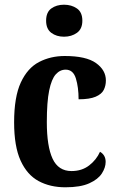

<svg xmlns="http://www.w3.org/2000/svg" viewBox="-20 -786 502 816"><path d="M258 10Q193 10 144 -16.5Q95 -43 67.5 -103.5Q40 -164 40 -266Q40 -374 68.5 -435.5Q97 -497 146 -522.5Q195 -548 255 -548Q346 -548 388 -518Q430 -488 430 -444Q430 -422 421 -404Q412 -386 386.5 -375Q361 -364 314 -364Q314 -415 302.5 -452.5Q291 -490 259 -490Q235 -490 217 -470Q199 -450 189 -401.5Q179 -353 179 -267Q179 -164 203.5 -111.5Q228 -59 284 -59Q328 -59 359 -83Q390 -107 405 -141Q429 -127 429 -98Q429 -74 413 -49Q397 -24 359.5 -7Q322 10 258 10ZM252 -630Q220 -630 198 -646.5Q176 -663 176 -698Q176 -734 198 -750Q220 -766 252 -766Q284 -766 307 -750Q330 -734 330 -698Q330 -663 307 -646.5Q284 -630 252 -630Z"/></svg>

Font: Noto Serif Khmer Condensed
Style: Bold
Weight: 700
Width: 3
Designer: Danh Hong and the Monotype Design Team
Foundry: Monotype Imaging Inc.
Version: Version 2.004; ttfautohint (v1.8.4.7-5d5b)